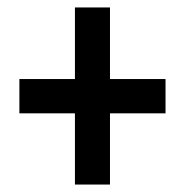

<svg xmlns="http://www.w3.org/2000/svg" viewBox="-20 -611 497 515"><path d="M275 -399V-591H181V-399H32V-307H181V-116H275V-307H424V-399Z"/></svg>

Font: Noto Sans Lao Looped ExtraCondensed SemiBold
Style: Regular
Weight: 600
Width: 2
Designer: Mark Frömberg, Ben Mitchell
Foundry: The Fontpad Ltd
Version: Version 1.002